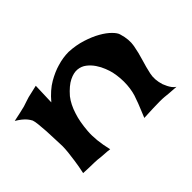

<svg xmlns="http://www.w3.org/2000/svg" viewBox="-82 -660 750 750"><g transform="rotate(-45 293.0 -284.5)"><path d="M44.9 -107.4Q51.8 -139.6 55.2 -164.6Q58.6 -189.5 60.5 -206.1Q62.5 -225.6 62.5 -239.3Q61.5 -255.9 61 -278.8Q60.5 -301.8 59.1 -324.7Q57.6 -347.7 55.7 -365.7Q53.7 -383.8 50.8 -391.6Q46.9 -399.4 40 -408.2Q26.4 -424.8 0 -440.4Q22.5 -445.3 38.6 -448.7Q54.7 -452.1 65.4 -455.1Q77.1 -459 85.9 -461.9Q93.8 -464.8 104.5 -467.8Q113.3 -469.7 126 -472.7Q138.7 -475.6 155.3 -479.5L152.3 -390.6Q183.6 -427.7 215.8 -446.3Q248 -464.8 276.4 -472.7Q308.6 -482.4 339.8 -482.4Q378.9 -480.5 412.6 -469.7Q446.3 -459 471.2 -444.8Q496.1 -430.7 511.7 -415Q527.3 -399.4 530.3 -387.7Q542 -349.6 536.1 -317.9Q530.3 -286.1 521 -256.3Q511.7 -226.6 505.4 -197.3Q499 -168 509.8 -133.8Q513.7 -125 517.6 -116.2Q521.5 -108.4 527.3 -100.6Q533.2 -92.8 541 -87.9Q530.3 -88.9 519.5 -89.4Q508.8 -89.8 500 -90.8Q489.3 -91.8 480.5 -92.8Q470.7 -93.8 454.1 -93.8Q425.8 -93.8 366.2 -90.8Q375 -111.3 380.4 -125.5Q385.7 -139.6 389.6 -148.4Q393.6 -159.2 395.5 -165Q407.2 -193.4 409.7 -229.5Q412.1 -265.6 404.3 -302.7Q401.4 -315.4 394.5 -333Q387.7 -350.6 376.5 -367.2Q365.2 -383.8 350.1 -395.5Q335 -407.2 315.4 -409.2Q295.9 -411.1 272 -399.4Q248 -387.7 220.7 -356.4Q200.2 -330.1 188.5 -292Q177.7 -259.8 173.8 -211.4Q169.9 -163.1 185.5 -98.6Q171.9 -100.6 160.2 -101.1Q148.4 -101.6 140.6 -102.5Q130.9 -103.5 123 -104.5Q114.3 -104.5 103.5 -105.5Q93.8 -105.5 79.1 -106Q64.5 -106.4 44.9 -107.4Z"/></g></svg>

Font: Lakki Reddy
Style: Regular
Weight: 400
Designer: Appaji Ambarisha Darbha
Version: Version 1.0.4; ttfautohint (v1.2.42-39fb)